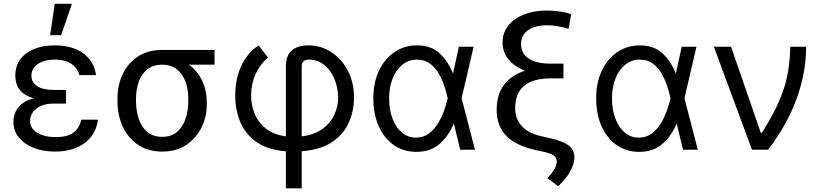

<svg xmlns="http://www.w3.org/2000/svg" viewBox="-20 -793 4347 1017"><path d="M329.5 -284.1V-244.3H264.2Q206.7 -244.3 172.9 -217.5Q139.2 -190.7 139.2 -152Q139.2 -113.6 176.5 -90.2Q213.8 -66.8 275.6 -66.8Q335.2 -66.8 367.5 -89.5Q399.9 -112.2 410.5 -159.1H498.6Q489.7 -82 429 -36Q368.3 9.9 271.3 9.9Q208.1 9.9 158.2 -9.8Q108.3 -29.5 79.7 -65Q51.1 -100.5 51.1 -147.7Q51.1 -170.1 59.8 -194.4Q68.5 -218.8 91.8 -239.7Q115.1 -260.7 158.4 -272.7Q117.9 -284.1 96.9 -303.8Q76 -323.5 68.5 -346.8Q61.1 -370 61.1 -392Q61.1 -467.7 119 -510.1Q176.8 -552.6 269.9 -552.6Q363.3 -552.6 420.8 -510.8Q478.3 -469.1 488.6 -394.9H400.6Q391.7 -431.8 358.3 -454.5Q324.9 -477.3 269.9 -477.3Q213.8 -477.3 180 -453.7Q146.3 -430 146.3 -392Q146.3 -358 175.6 -337.4Q204.9 -316.8 264.2 -316.8H329.5ZM245.7 -606.5 269.9 -772.7H360.8L304 -606.5Z M602.3 -258.5V-269.9Q602.3 -343 630.5 -401.6Q658.7 -460.2 711.5 -494.3Q764.2 -528.4 838.1 -528.4H1116.5V-450.3H980.1Q1025.2 -418.3 1050.2 -366.5Q1075.3 -314.6 1075.3 -248.6V-238.6Q1075.3 -174.7 1047.4 -117.9Q1019.5 -61.1 966.8 -25.6Q914.1 9.9 839.5 9.9Q764.9 9.9 711.8 -25.6Q658.7 -61.1 630.5 -121.8Q602.3 -182.5 602.3 -258.5ZM700.3 -269.9V-258.5Q700.3 -207.4 714.7 -164.1Q729 -120.7 759.8 -94.5Q790.5 -68.2 839.5 -68.2Q887.8 -68.2 918.1 -94.5Q948.5 -120.7 962.9 -164.1Q977.3 -207.4 977.3 -258.5V-269.9Q977.3 -318.2 962.9 -359.2Q948.5 -400.2 917.8 -425.2Q887.1 -450.3 838.1 -450.3Q789.8 -450.3 759.4 -425.2Q729 -400.2 714.7 -359.2Q700.3 -318.2 700.3 -269.9Z M1494.3 204.5V8.5Q1396.3 0.4 1337.4 -41.5Q1278.4 -83.5 1252.1 -147.9Q1225.9 -212.4 1225.9 -288.4Q1225.9 -372.5 1256.7 -441.2Q1287.6 -509.9 1349.4 -552.6L1399.1 -488.6Q1356.5 -450.3 1334.2 -401.8Q1311.8 -353.3 1309.7 -288.4Q1309.7 -237.2 1328.8 -190.7Q1348 -144.2 1388.8 -111.7Q1429.7 -79.2 1494.3 -70.7V-440.3Q1494.3 -498.9 1525.2 -525.7Q1556.1 -552.6 1613.6 -552.6Q1680.4 -552.6 1735.3 -516.5Q1790.1 -480.5 1822.6 -418.1Q1855.1 -355.8 1855.1 -277Q1855.1 -206.3 1827.8 -144.2Q1800.4 -82 1739.5 -40.8Q1678.6 0.4 1578.1 8.2V204.5ZM1578.1 -70.7Q1645.2 -78.8 1688 -110.1Q1730.8 -141.3 1751.1 -185.5Q1771.3 -229.8 1771.3 -277Q1769.9 -331 1750.7 -376.6Q1731.5 -422.2 1696.7 -449.8Q1661.9 -477.3 1613.6 -477.3Q1595.5 -477.3 1586.8 -467.2Q1578.1 -457 1578.1 -443.2Z M2183.2 11.4Q2115.1 10.7 2064.3 -25.7Q2013.5 -62.1 1985.4 -126.1Q1957.4 -190 1957.4 -272.7Q1957.4 -354.8 1987 -417.8Q2016.7 -480.8 2068.9 -516.7Q2121.1 -552.6 2188.9 -552.6Q2263.5 -552.6 2308.4 -510.8Q2353.3 -469.1 2379.3 -403.4H2379.6L2410.5 -545.5H2488.6L2425.1 -272.7L2495.7 0H2417.6L2384.2 -137.8H2383.5Q2355.8 -71.7 2307.2 -29.8Q2258.5 12.1 2183.2 11.4ZM2351.2 -272.7 2350.9 -274.1Q2345.5 -300.1 2334.5 -334.5Q2323.5 -369 2305 -401.6Q2286.6 -434.3 2258 -455.8Q2229.4 -477.3 2188.9 -477.3Q2145.6 -477.3 2112.2 -451Q2078.8 -424.7 2060 -378.2Q2041.2 -331.7 2041.2 -271.3Q2041.2 -212.4 2058.9 -165.3Q2076.7 -118.3 2108.7 -91.1Q2140.6 -63.9 2183.2 -63.9Q2222.7 -63.9 2251.8 -85.8Q2280.9 -107.6 2300.8 -140.8Q2320.7 -174 2332.9 -209.3Q2345.2 -244.7 2350.9 -271.3Z M3005.7 -717.3 2991.5 -640.6Q2927.2 -659.1 2879.3 -659.1Q2813.6 -659.1 2776.8 -633Q2740.1 -606.9 2740.1 -558.9Q2740.1 -509.6 2780.7 -482.8Q2821.4 -456 2894.9 -456H2964.5V-377.8H2894.9Q2804 -377.8 2756.4 -338.6Q2708.8 -299.4 2708.8 -220.9Q2708.8 -164.8 2742.2 -126.8Q2775.6 -88.8 2838.1 -73.9L2893.5 -61.1Q2963.8 -44.7 2993.3 -21.7Q3022.7 1.4 3022.7 40.5Q3022 76.7 2998.6 117.7Q2975.1 158.7 2936.1 193.2L2879.3 150.6Q2912.3 114.7 2920.6 95.7Q2929 76.7 2929 63.9Q2929 41.9 2912.6 30.4Q2896.3 18.8 2855.1 9.9L2828.1 4.3Q2716.6 -18.8 2663.7 -71.4Q2610.8 -123.9 2610.8 -211.6Q2610.8 -291.5 2649.5 -343.6Q2688.2 -395.6 2761.7 -418.7Q2705.6 -439.3 2673.8 -477.8Q2642 -516.3 2642 -568.2Q2642 -618.6 2671.9 -656.6Q2701.7 -694.6 2754.6 -715.9Q2807.5 -737.2 2877.1 -737.2Q2914.1 -737.2 2948.5 -731.9Q2983 -726.6 3005.7 -717.3Z M3363.6 11.4Q3295.5 10.7 3244.7 -25.7Q3193.9 -62.1 3165.8 -126.1Q3137.8 -190 3137.8 -272.7Q3137.8 -354.8 3167.4 -417.8Q3197.1 -480.8 3249.3 -516.7Q3301.5 -552.6 3369.3 -552.6Q3443.9 -552.6 3488.8 -510.8Q3533.7 -469.1 3559.7 -403.4H3560L3590.9 -545.5H3669L3605.5 -272.7L3676.1 0H3598L3564.6 -137.8H3563.9Q3536.2 -71.7 3487.6 -29.8Q3438.9 12.1 3363.6 11.4ZM3531.6 -272.7 3531.2 -274.1Q3525.9 -300.1 3514.9 -334.5Q3503.9 -369 3485.4 -401.6Q3467 -434.3 3438.4 -455.8Q3409.8 -477.3 3369.3 -477.3Q3326 -477.3 3292.6 -451Q3259.2 -424.7 3240.4 -378.2Q3221.6 -331.7 3221.6 -271.3Q3221.6 -212.4 3239.3 -165.3Q3257.1 -118.3 3289.1 -91.1Q3321 -63.9 3363.6 -63.9Q3403.1 -63.9 3432.2 -85.8Q3461.3 -107.6 3481.2 -140.8Q3501.1 -174 3513.3 -209.3Q3525.6 -244.7 3531.2 -271.3Z M3963.1 0 3761.4 -545.5H3852.3L4009.9 -89.5H4015.6Q4061.4 -161.9 4090.4 -221.6Q4119.3 -281.2 4135.3 -334.2Q4151.3 -387.1 4158 -438.4Q4164.8 -489.7 4166.2 -545.5H4250Q4250 -409.1 4199.6 -270.1Q4149.1 -131 4048.3 0Z"/></svg>

Font: Inter Alia
Style: Regular
Weight: 400
Designer: Rasmus Andersson (Latin, Greek, Cyrillic etc.) and Evan from Shavian.info (Shavian, old style figures)
Foundry: Shavian.info
Version: Version 0.001;git-37ab20767